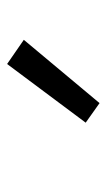

<svg xmlns="http://www.w3.org/2000/svg" viewBox="100 -942 300 540"><g transform="rotate(-90 250.0 -672.0)"><path d="M230 -542 175 -581 340 -802 408 -755Z"/></g></svg>

Font: Iosevka www.saffi
Style: Regular
Weight: 400
Monospace: yes
Designer: Belleve Invis
Foundry: Belleve Invis
Version: Version 22.0.2; ttfautohint (v1.8.3)